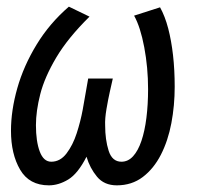

<svg xmlns="http://www.w3.org/2000/svg" viewBox="-20 -548 600 577"><path d="M127 9Q68 9 40.5 -38Q13 -85 13 -155Q13 -216 32 -283Q51 -350 90 -414Q129 -478 187 -528L249 -498Q184 -434 149 -375Q114 -316 101 -265Q88 -214 88 -172Q88 -123 99.5 -92.5Q111 -62 134 -62Q161 -62 180 -87Q199 -112 210.5 -147.5Q222 -183 228.5 -218Q235 -253 238 -272L245 -312H319L310 -272Q305 -250 300 -220.5Q295 -191 296 -171Q296 -128 306.5 -95Q317 -62 345 -62Q365 -62 380 -78.5Q395 -95 405 -124.5Q415 -154 420 -194Q425 -234 425 -280Q425 -345 413.5 -406Q402 -467 383 -501L461 -526Q476 -499 485.5 -462.5Q495 -426 500 -382Q505 -338 505 -287Q505 -231 495 -178Q485 -125 463.5 -83Q442 -41 409 -16Q376 9 331 9Q293 9 271.5 -17Q250 -43 240 -77Q214 -26 185 -8.5Q156 9 127 9Z"/></svg>

Font: Ubuntu Sans Mono
Style: Italic
Weight: 400
Italic angle: -13.5°
Monospace: yes
Designer: Dalton Maag Ltd
Foundry: Dalton Maag Ltd
Version: Version 1.006